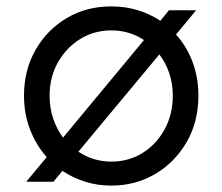

<svg xmlns="http://www.w3.org/2000/svg" viewBox="-20 -568 695 600"><path d="M62 0H147L175 -34Q208 -12 246.5 0Q285 12 328 12Q403 12 464.5 -24Q526 -60 563 -123.5Q600 -187 600 -269Q600 -326 581.5 -375Q563 -424 530 -460L593 -536H508L481 -503Q448 -525 409.5 -536.5Q371 -548 328 -548Q250 -548 188.5 -511.5Q127 -475 91 -412Q55 -349 55 -269Q55 -212 74 -163Q93 -114 126 -77ZM135 -269Q135 -327 161 -373Q187 -419 230.5 -446Q274 -473 328 -473Q384 -473 430 -443L177 -138Q157 -165 146 -198Q135 -231 135 -269ZM328 -63Q271 -63 225 -94L478 -398Q498 -372 509 -339Q520 -306 520 -269Q520 -211 494.5 -164Q469 -117 425.5 -90Q382 -63 328 -63Z"/></svg>

Font: Plus Jakarta Sans
Style: Regular
Weight: 400
Designer: Gumpita Rahayu
Foundry: Tokotype
Version: Version 2.004; ttfautohint (v1.8.3)